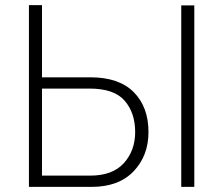

<svg xmlns="http://www.w3.org/2000/svg" viewBox="-20 -730 872 750"><path d="M93 0V-710H144V-428H333Q445 -428 502.5 -370Q560 -312 560 -214Q560 -122 502 -61Q444 0 338 0ZM688 0V-709H739V0ZM144 -44H332Q420 -44 464 -93Q508 -142 508 -214Q508 -289 467 -336.5Q426 -384 330 -384H144Z"/></svg>

Font: Raleway-v4020 Light
Style: Regular
Weight: 300
Designer: Matt McInerney, Pablo Impallari, Rodrigo Fuenzalida
Foundry: Matt McInerney, Pablo Impallari, Rodrigo Fuenzalida
Version: Version 4.020;PS 004.020;hotconv 1.0.88;makeotf.lib2.5.64775